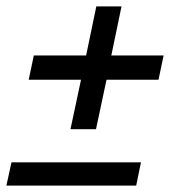

<svg xmlns="http://www.w3.org/2000/svg" viewBox="-40 -582 559 602"><path d="M181 -177 214 -332H50L66 -408H230L262 -562H341L309 -408H473L457 -332H294L261 -177ZM-20 0 -4 -73H402L387 0Z"/></svg>

Font: Mona Sans Condensed Medium
Style: Italic
Weight: 500
Width: 3
Italic angle: -11.7°
Designer: Deni Anggara
Foundry: GitHub
Version: Version 1.001; ttfautohint (v1.8.4.7-5d5b);gftools[0.9.31]